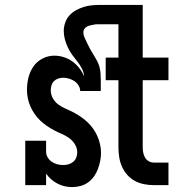

<svg xmlns="http://www.w3.org/2000/svg" viewBox="-20 -755 790 783"><path d="M274 8Q259 8 243.5 4.5Q228 1 214 -6.5Q200 -14 188.5 -24Q177 -34 168 -47V0H83V-181H168V-136Q168 -124 174.5 -113Q181 -102 191.5 -95Q202 -88 214 -85Q226 -82 238 -82Q249 -82 259.5 -85Q270 -88 278.5 -95Q287 -102 291 -112.5Q295 -123 295 -134Q295 -151 285.5 -166.5Q276 -182 262 -192Q248 -202 231.5 -209Q215 -216 200 -224Q185 -232 170.5 -242Q156 -252 143.5 -264Q131 -276 121 -290.5Q111 -305 104 -321Q97 -337 93.5 -354Q90 -371 90 -389Q90 -414 96 -438.5Q102 -463 116 -483.5Q130 -504 153 -516Q176 -528 201 -528Q221 -528 240 -522Q259 -516 275 -504.5Q291 -493 303.5 -477Q316 -461 323 -443Q322 -460 314 -475.5Q306 -491 295 -504.5Q284 -518 274 -532Q264 -546 256.5 -562Q249 -578 244.5 -595Q240 -612 240 -629Q240 -646 246 -663Q252 -680 263.5 -692.5Q275 -705 290.5 -713.5Q306 -722 322.5 -727Q339 -732 356.5 -733.5Q374 -735 391 -735H562V-520H667V-428H562V-155Q562 -144 564 -133Q566 -122 571.5 -112.5Q577 -103 586.5 -97.5Q596 -92 607 -92H667V0H607Q587 0 567 -4Q547 -8 529.5 -17.5Q512 -27 498.5 -42.5Q485 -58 477 -76.5Q469 -95 466 -115Q463 -135 463 -155V-428H411V-520H463V-656H391Q384 -656 377 -656Q370 -656 362.5 -654.5Q355 -653 348 -651.5Q341 -650 334.5 -646.5Q328 -643 324 -637Q320 -631 320 -624Q320 -611 326 -599Q332 -587 337.5 -575Q343 -563 349.5 -551.5Q356 -540 363 -529Q370 -518 376 -506.5Q382 -495 385.5 -482.5Q389 -470 390 -456.5Q391 -443 391 -430V-384H307Q307 -396 300 -407Q293 -418 283 -424.5Q273 -431 261 -434.5Q249 -438 237 -438Q227 -438 217 -434.5Q207 -431 200 -424Q193 -417 190 -407Q187 -397 187 -387Q187 -369 196 -353.5Q205 -338 219 -328Q233 -318 249.5 -311Q266 -304 281 -296Q296 -288 310.5 -278Q325 -268 337.5 -256Q350 -244 360 -230Q370 -216 377 -200Q384 -184 388 -166.5Q392 -149 392 -132Q392 -115 388.5 -98Q385 -81 379 -65Q373 -49 363 -35Q353 -21 339 -11Q325 -1 308 3.5Q291 8 274 8Z"/></svg>

Font: Iosevka Etoile Semibold
Style: Regular
Weight: 600
Designer: Belleve Invis
Foundry: Belleve Invis
Version: Version 22.1.2; ttfautohint (v1.8.4)